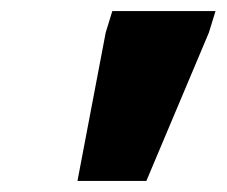

<svg xmlns="http://www.w3.org/2000/svg" viewBox="-20 -727 410 347"><path d="M120 -400 171 -668 183 -707H369.5L357.5 -668L244.5 -400Z"/></svg>

Font: Newsreader Caption ExtraBold
Style: Italic
Weight: 800
Italic angle: -17°
Designer: Hugues Gentile
Foundry: Production Type
Version: Version 1.001